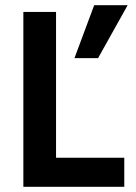

<svg xmlns="http://www.w3.org/2000/svg" viewBox="-20 -720 524 740"><path d="M358 -496H267L343 -700H472ZM459 0H70V-674H196V-112H459Z"/></svg>

Font: Hind Colombo SemiBold
Style: Regular
Weight: 600
Designer: Jyotish Sonowal, Aditi Pimprikar
Foundry: Indian Type Foundry
Version: Version 1.000;PS 1.0;hotconv 1.0.86;makeotf.lib2.5.63406; tt